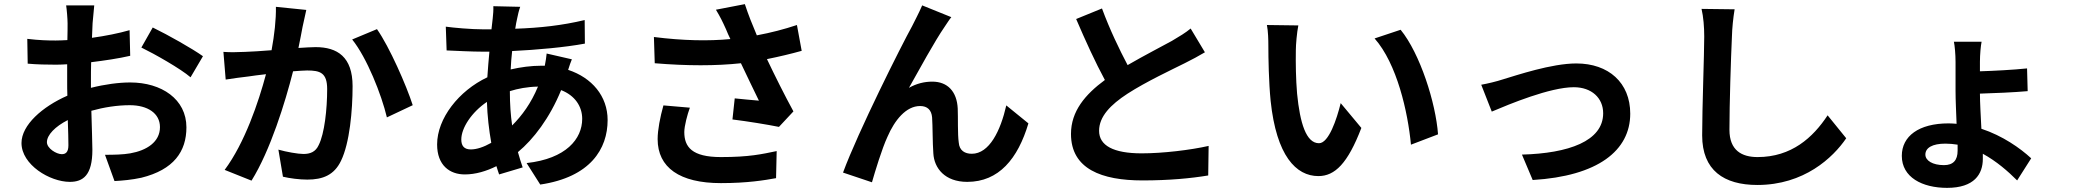

<svg xmlns="http://www.w3.org/2000/svg" viewBox="-20 -835 10040 929"><path d="M279 -89C253 -89 207 -117 207 -147C207 -182 247 -223 308 -254C310 -202 311 -157 311 -132C311 -98 297 -89 279 -89ZM420 -445C420 -474 420 -504 421 -534C486 -542 554 -552 610 -565L607 -689C555 -674 490 -661 425 -652C426 -677 427 -701 428 -723C430 -748 434 -791 436 -809H300C303 -791 307 -743 307 -722C307 -705 307 -676 306 -641C286 -640 267 -639 249 -639C213 -639 170 -640 112 -647L114 -527C157 -523 207 -522 252 -522C268 -522 286 -523 305 -524V-441C305 -418 305 -395 306 -372C185 -319 84 -230 84 -143C84 -38 221 45 318 45C382 45 427 13 427 -110C427 -144 424 -220 422 -299C483 -316 547 -326 608 -326C694 -326 754 -287 754 -220C754 -148 690 -107 610 -93C575 -87 533 -86 488 -86L534 41C573 39 618 35 664 25C821 -14 882 -102 882 -219C882 -355 762 -436 610 -436C555 -436 487 -427 420 -410ZM664 -605C726 -575 855 -502 902 -461L962 -563C910 -600 795 -665 719 -702Z M1315 -802C1316 -740 1308 -668 1294 -592C1244 -588 1197 -585 1166 -584C1130 -583 1097 -581 1061 -584L1072 -450C1103 -455 1154 -462 1182 -465C1201 -468 1232 -472 1267 -476C1231 -341 1164 -143 1067 -13L1197 39C1288 -107 1360 -340 1398 -490C1426 -492 1450 -494 1466 -494C1529 -494 1563 -483 1563 -404C1563 -306 1550 -188 1522 -133C1507 -100 1481 -90 1448 -90C1422 -90 1365 -100 1327 -111L1349 20C1382 28 1429 34 1467 34C1542 34 1597 12 1630 -57C1672 -143 1686 -301 1686 -418C1686 -560 1612 -607 1507 -607C1487 -607 1457 -605 1424 -603C1431 -639 1439 -675 1444 -705C1449 -730 1456 -761 1462 -787ZM1684 -644C1755 -556 1826 -377 1852 -267L1977 -326C1947 -420 1864 -609 1804 -694Z M2447 -394C2485 -406 2531 -415 2583 -416C2550 -336 2506 -276 2458 -228C2451 -277 2447 -331 2447 -392ZM2258 -112C2226 -112 2212 -129 2212 -160C2212 -216 2262 -292 2336 -342C2338 -274 2346 -206 2357 -144C2320 -123 2286 -112 2258 -112ZM2625 -576C2624 -562 2620 -537 2616 -517H2599C2550 -517 2498 -510 2451 -499C2452 -529 2455 -559 2458 -588C2580 -594 2713 -606 2810 -624L2809 -738C2700 -712 2593 -700 2473 -696C2476 -715 2479 -733 2483 -749C2486 -764 2490 -782 2497 -802L2367 -805C2368 -788 2366 -764 2364 -746L2358 -693H2320C2259 -693 2172 -701 2137 -706L2141 -591C2187 -589 2264 -585 2316 -585H2348C2344 -545 2341 -503 2338 -461C2200 -396 2095 -262 2095 -136C2095 -35 2156 9 2229 9C2281 9 2334 -7 2382 -31C2386 -17 2391 -3 2395 9L2509 -25C2501 -49 2493 -73 2486 -99C2561 -161 2640 -264 2695 -399C2762 -373 2797 -320 2797 -260C2797 -163 2719 -67 2528 -46L2594 58C2837 22 2920 -115 2920 -254C2920 -370 2844 -459 2729 -497C2735 -516 2742 -537 2747 -548Z M3190 -325C3174 -268 3162 -206 3162 -162C3162 -24 3269 51 3468 51C3597 51 3680 37 3735 27L3738 -104C3665 -89 3606 -75 3468 -75C3328 -75 3291 -124 3291 -196C3291 -225 3306 -282 3318 -314ZM3836 -714C3773 -693 3711 -677 3642 -664C3620 -716 3601 -763 3584 -815L3444 -788C3465 -753 3475 -733 3493 -693C3499 -678 3506 -662 3514 -646C3409 -636 3286 -638 3144 -656L3148 -529C3305 -516 3444 -516 3565 -529C3594 -467 3628 -398 3652 -348C3622 -350 3568 -356 3535 -359L3524 -257C3597 -248 3695 -232 3749 -221L3819 -296C3776 -375 3729 -469 3691 -549C3751 -561 3809 -575 3859 -589Z M4583 -752 4442 -809C4424 -767 4406 -735 4393 -708C4341 -614 4132 -198 4059 0L4199 47C4214 -5 4247 -115 4274 -173C4309 -254 4364 -322 4432 -322C4468 -322 4487 -302 4490 -267C4493 -227 4492 -146 4496 -93C4500 -21 4552 45 4660 45C4813 45 4905 -67 4956 -238L4849 -325C4821 -202 4767 -91 4682 -91C4649 -91 4622 -106 4619 -145C4613 -186 4616 -266 4614 -310C4610 -392 4565 -440 4491 -440C4453 -440 4415 -431 4378 -410C4427 -497 4502 -635 4551 -706C4562 -722 4573 -740 4583 -752Z M5741 -697C5716 -676 5687 -659 5650 -637C5603 -611 5517 -567 5436 -520C5396 -596 5350 -691 5312 -794L5187 -743C5232 -638 5280 -533 5326 -448C5231 -378 5162 -297 5162 -187C5162 -17 5311 38 5508 38C5637 38 5742 28 5826 14L5828 -129C5740 -109 5606 -93 5504 -93C5367 -93 5298 -131 5298 -202C5298 -271 5353 -328 5436 -382C5526 -440 5650 -498 5712 -529C5748 -547 5780 -564 5810 -582Z M6262 -712 6110 -714C6116 -684 6117 -642 6117 -614C6117 -553 6119 -438 6128 -347C6156 -81 6251 17 6359 17C6439 17 6501 -44 6567 -216L6467 -336C6448 -258 6409 -142 6362 -142C6300 -142 6270 -239 6256 -382C6250 -453 6249 -528 6250 -592C6250 -619 6255 -677 6262 -712ZM6757 -691 6631 -649C6739 -527 6792 -294 6807 -135L6938 -185C6927 -337 6851 -576 6757 -691Z M7147 -425 7198 -295C7283 -331 7480 -413 7595 -413C7681 -413 7737 -361 7737 -287C7737 -152 7569 -93 7344 -87L7396 36C7711 17 7868 -106 7868 -285C7868 -435 7763 -528 7607 -528C7487 -528 7319 -471 7252 -451C7222 -441 7176 -430 7147 -425Z M8213 -792C8222 -753 8226 -705 8226 -658C8226 -573 8216 -313 8216 -180C8216 -11 8321 60 8483 60C8709 60 8849 -72 8913 -166L8823 -277C8752 -169 8648 -75 8484 -75C8408 -75 8348 -107 8348 -207C8348 -330 8355 -552 8360 -658C8361 -698 8366 -748 8373 -790Z M9452 -106C9452 -60 9431 -36 9386 -36C9331 -36 9296 -58 9296 -87C9296 -120 9330 -140 9393 -140C9413 -140 9433 -138 9452 -135ZM9808 -69C9755 -118 9670 -178 9567 -212C9564 -274 9560 -340 9560 -382C9626 -384 9725 -388 9791 -394L9788 -504C9722 -497 9625 -492 9560 -490V-536C9560 -571 9564 -614 9568 -633H9434C9438 -615 9442 -573 9442 -535V-395C9442 -350 9445 -292 9447 -236C9434 -237 9421 -238 9408 -238C9264 -238 9182 -176 9182 -81C9182 23 9281 74 9401 74C9533 74 9574 7 9574 -66C9574 -73 9574 -81 9574 -91C9640 -55 9696 -6 9740 38Z"/></svg>

Font: Source Han Sans SC Bold
Style: Regular
Weight: 700
Designer: Ryoko NISHIZUKA (kana & ideographs); Paul D. Hunt (Latin, Greek & Cyrillic); Wenlong ZHANG (bopomofo); Sandoll Communica
Foundry: Adobe Systems Incorporated
Version: Version 1.001;PS 1.001;hotconv 1.0.78;makeotf.lib2.5.61930